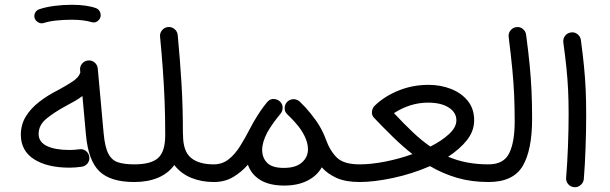

<svg xmlns="http://www.w3.org/2000/svg" viewBox="-20 -740 2529 796"><path d="M66.4 -181.6Q66.4 -223.6 87.2 -257.3Q107.9 -291 143.1 -318.1Q178.2 -345.2 220.2 -366.2Q252.4 -383.3 279.5 -401.1Q306.6 -418.9 313 -439L312 -449.2Q310.5 -464.4 320.3 -476.1Q330.1 -487.8 345.2 -489.3Q360.4 -490.7 372.1 -481Q383.8 -471.2 385.3 -456.1L409.7 -187Q415 -129.9 429.4 -102.5Q443.8 -75.2 470 -66.9Q496.1 -58.6 536.6 -58.6H537.1Q552.7 -58.6 563 -48.1Q573.2 -37.6 573.2 -22Q573.2 -6.8 563 3.9Q552.7 14.6 537.1 14.6H536.6Q438 14.6 392.1 -29.8Q346.2 -74.2 336.4 -180.2L321.8 -341.8Q306.6 -330.6 288.8 -320.3Q271 -310.1 251.5 -299.8Q208 -276.4 174.1 -249.3Q140.1 -222.2 140.1 -184.6Q140.1 -151.4 174.1 -134.8Q208 -118.2 268.6 -118.2Q287.1 -118.2 309.1 -121.1Q323.7 -123.5 335.9 -114.3Q348.1 -105 350.1 -89.8Q352.5 -75.2 343.3 -63Q334 -50.8 318.8 -48.8Q292.5 -44.9 268.6 -44.9Q175.3 -44.9 120.8 -80.1Q66.4 -115.2 66.4 -181.6ZM123.5 -665Q120.1 -676.8 126 -687.7Q131.8 -698.7 144 -702.1Q169.9 -710.9 205.8 -715.6Q241.7 -720.2 276.9 -720.2Q342.3 -720.2 380.9 -705.1Q392.6 -698.7 396.2 -685.8Q399.9 -672.9 393.1 -661.6Q379.4 -642.1 358.9 -648.4Q327.1 -658.2 276.9 -658.2Q243.2 -658.2 212.2 -654.8Q181.2 -651.4 161.1 -644.5Q148.9 -641.1 138.2 -647.5Q127.4 -653.8 123.5 -665Z M500.5 -22Q500.5 -37.6 511.2 -48.1Q522 -58.6 537.1 -58.6Q606 -58.6 635.5 -85Q665 -111.3 665 -180.2Q665 -255.4 662.4 -321.8Q659.7 -388.2 655 -453.1Q650.4 -518.1 643.6 -587.9Q642.1 -603 651.9 -614.7Q661.6 -626.5 676.8 -627.9Q691.4 -629.4 703.4 -619.6Q715.3 -609.9 716.8 -594.7Q726.6 -490.7 732.4 -394.8Q738.3 -298.8 738.3 -186Q738.8 -183.1 738.8 -180.2Q738.8 -113.3 771.5 -85.9Q804.2 -58.6 865.7 -58.6H866.2Q881.8 -58.6 892.1 -48.1Q902.3 -37.6 902.3 -22Q902.3 -6.8 892.1 3.9Q881.8 14.6 866.2 14.6H865.7Q815.4 14.6 772.9 -2.7Q730.5 -20 702.6 -55.7Q676.8 -20.5 634.5 -2.9Q592.3 14.6 537.1 14.6Q522 14.6 511.2 3.9Q500.5 -6.8 500.5 -22Z M829.6 -22Q829.6 -37.6 840.3 -48.1Q851.1 -58.6 866.2 -58.6Q901.4 -58.6 928 -79.6Q954.6 -100.6 975.8 -134.8Q997.1 -168.9 1017.1 -208Q1030.3 -233.9 1047.4 -260.7Q1058.6 -278.8 1072.8 -297.9Q1080.1 -307.6 1086.9 -315.9Q1087.9 -316.9 1088.9 -317.9Q1103.5 -334.5 1126 -327.6Q1126.5 -327.6 1127 -327.1Q1127 -327.1 1127 -327.1Q1133.8 -325.2 1138.7 -320.8Q1139.6 -319.8 1141.1 -318.8Q1152.3 -307.6 1151.9 -292Q1151.4 -284.2 1148.9 -278.3Q1146.5 -272.9 1143.1 -268.6Q1136.2 -260.7 1130.4 -252.9Q1119.1 -238.8 1107.9 -222.4Q1096.7 -206.1 1087.9 -190.4Q1066.9 -150.4 1066.9 -118.7Q1066.9 -85.9 1087.6 -64.9Q1108.4 -43.9 1156.7 -43.9Q1206.1 -43.9 1231.4 -66.2Q1256.8 -88.4 1256.8 -121.1Q1256.8 -163.6 1218.8 -214.4Q1210 -225.6 1200.2 -236.3Q1187.5 -250.5 1171.9 -265.1Q1169.9 -267.1 1168.5 -269Q1159.2 -278.8 1160.2 -293.7Q1161.1 -308.6 1171.4 -318.4L1171.9 -318.8Q1172.4 -319.3 1172.9 -319.8Q1173.3 -320.3 1174.3 -320.8Q1174.3 -320.8 1174.8 -321.3Q1175.3 -321.8 1176.3 -322.3Q1176.3 -322.3 1176.8 -322.8Q1177.7 -323.2 1178.2 -323.7Q1178.7 -323.7 1179.2 -324.2Q1180.2 -324.7 1180.7 -324.7Q1181.2 -325.2 1181.6 -325.2Q1182.1 -325.7 1183.1 -325.7Q1183.6 -326.2 1184.1 -326.2Q1184.6 -326.7 1185.1 -326.7Q1186 -327.1 1187 -327.1Q1187 -327.1 1187.5 -327.6Q1188.5 -327.6 1189.5 -328.1Q1189.5 -328.1 1189.9 -328.1Q1190.9 -328.1 1191.9 -328.1Q1191.9 -328.1 1192.4 -328.6Q1193.4 -328.6 1194.3 -328.6Q1194.8 -328.6 1195.3 -328.6Q1196.3 -328.6 1197.3 -328.6Q1197.3 -328.6 1197.8 -328.6Q1198.7 -328.6 1199.2 -328.6Q1199.7 -328.6 1200.2 -328.6Q1201.2 -328.6 1201.7 -328.6Q1202.6 -328.6 1203.1 -328.1Q1203.6 -328.1 1204.1 -328.1Q1205.1 -328.1 1206.1 -327.6Q1206.1 -327.6 1206.1 -327.6Q1214.8 -325.7 1221.7 -319.8Q1222.2 -319.3 1222.7 -318.8Q1249 -293.5 1269 -268.1Q1291.5 -240.2 1305.9 -215.6Q1320.3 -190.9 1330.6 -163.1Q1348.6 -113.3 1377.4 -85.9Q1406.2 -58.6 1470.7 -58.6H1471.2Q1486.8 -58.6 1497.1 -48.1Q1507.3 -37.6 1507.3 -22Q1507.3 -6.8 1497.1 3.9Q1486.8 14.6 1471.2 14.6H1470.7Q1413.1 14.6 1375.2 -2.4Q1337.4 -19.5 1314 -46.4Q1294.4 -11.2 1254.4 9Q1214.4 29.3 1158.7 29.3Q1096.7 29.3 1059.1 6.1Q1021.5 -17.1 1007.8 -57.1Q981.4 -26.9 946.8 -6.1Q912.1 14.6 866.2 14.6Q851.1 14.6 840.3 3.9Q829.6 -6.8 829.6 -22Z M1434.6 -22Q1434.6 -37.6 1445.3 -48.1Q1456.1 -58.6 1471.2 -58.6Q1519.5 -58.6 1577.4 -70.1Q1635.3 -81.5 1689.9 -101.1Q1649.9 -132.3 1610.6 -170.7Q1571.3 -209 1530.3 -252Q1520 -263.2 1522.2 -278.8Q1524.4 -294.4 1535.6 -303.7L1536.1 -304.2Q1575.7 -341.8 1633.3 -365Q1690.9 -388.2 1757.3 -388.2Q1806.2 -388.2 1849.1 -371.6Q1892.1 -355 1918.9 -322.3Q1945.8 -289.6 1945.8 -241.2Q1945.8 -196.8 1915.8 -158.9Q1885.7 -121.1 1837.9 -90.3Q1911.1 -58.6 2004.9 -58.6H2005.4Q2021 -58.6 2031.2 -48.1Q2041.5 -37.6 2041.5 -22Q2041.5 -6.8 2031.2 3.9Q2021 14.6 2005.4 14.6H2004.9Q1934.6 14.6 1875.2 -2.7Q1815.9 -20 1762.7 -51.3Q1689.9 -19.5 1610.4 -2.4Q1530.8 14.6 1471.2 14.6Q1456.1 14.6 1445.3 3.9Q1434.6 -6.8 1434.6 -22ZM1754.9 -314.5Q1680.7 -314.5 1613.3 -271Q1654.3 -227.1 1690.9 -192.4Q1727.5 -157.7 1764.2 -132.3Q1811.5 -156.2 1841.8 -184.3Q1872.1 -212.4 1872.1 -241.2Q1872.1 -273.9 1840.3 -294.2Q1808.6 -314.5 1754.9 -314.5Z M1968.8 -22Q1968.8 -37.6 1979.5 -48.1Q1990.2 -58.6 2005.4 -58.6Q2068.4 -58.6 2091.1 -104.7Q2113.8 -150.9 2113.8 -236.3Q2113.8 -294.9 2111.6 -345.2Q2109.4 -395.5 2104 -452.4Q2098.6 -509.3 2088.9 -586.4Q2086.9 -601.6 2096.2 -613.5Q2105.5 -625.5 2120.1 -627.4Q2135.3 -629.9 2147.2 -620.4Q2159.2 -610.8 2161.1 -596.2Q2170.4 -526.9 2175.8 -471.4Q2181.2 -416 2183.6 -363.3Q2186 -310.5 2186 -247.6Q2186 -117.2 2146.7 -51.3Q2107.4 14.6 2005.4 14.6Q1990.2 14.6 1979.5 3.9Q1968.8 -6.8 1968.8 -22Z M2315.4 -564.5Q2313.5 -579.6 2322.8 -591.6Q2332 -603.5 2347.2 -605.5Q2361.8 -607.9 2374 -598.4Q2386.2 -588.9 2388.2 -574.2Q2396.5 -512.7 2401.1 -465.3Q2405.8 -418 2408 -370.8Q2410.2 -323.7 2410.2 -262.7Q2410.2 -197.8 2407.7 -127.9Q2405.3 -58.1 2400.4 2.4Q2398.9 17.1 2387.2 27.1Q2375.5 37.1 2360.4 36.1Q2345.2 34.7 2335.4 23.2Q2325.7 11.7 2327.1 -3.4Q2332 -63.5 2334.7 -133.1Q2337.4 -202.6 2337.4 -266.1Q2337.4 -324.2 2335.2 -368.4Q2333 -412.6 2328.4 -458Q2323.7 -503.4 2315.4 -564.5Z"/></svg>

Font: Mikhak-DS2-FD Regular
Style: Regular
Weight: 400
Designer: Amin Abedi
Version: Version 3.4